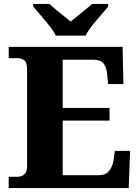

<svg xmlns="http://www.w3.org/2000/svg" viewBox="-20 -951 705 971"><path d="M24 0V-57H68Q91 -57 104 -70.5Q117 -84 117 -110V-599Q117 -637 101.5 -647Q86 -657 66 -657H24V-714H600L604 -526H527L522 -575Q518 -613 503 -631Q488 -649 451 -649H297V-405H534V-341H297V-65H479Q514 -65 531 -85.5Q548 -106 554 -139L561 -188H638L631 0ZM262 -771Q251 -794 230 -820.5Q209 -847 186.5 -873Q164 -899 148 -918V-931H229Q241 -920 261 -904Q281 -888 301.5 -871Q322 -854 337 -842Q352 -854 373 -871Q394 -888 414 -904Q434 -920 446 -931H527V-918Q512 -899 489 -873Q466 -847 445 -820.5Q424 -794 413 -771Z"/></svg>

Font: Noto Serif Devanagari ExtraBold
Style: Regular
Weight: 800
Designer: Universal Thirst, Indian Type Foundry and the Monotype Design Team
Foundry: Monotype Imaging Inc.
Version: Version 2.004; ttfautohint (v1.8.4.7-5d5b)